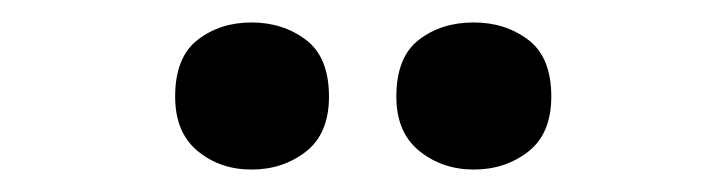

<svg xmlns="http://www.w3.org/2000/svg" viewBox="-20 -772 647 171"><path d="M136 -686Q136 -721 156 -736.5Q176 -752 204 -752Q232 -752 252.5 -736.5Q273 -721 273 -686Q273 -653 252.5 -637Q232 -621 204 -621Q176 -621 156 -637.5Q136 -654 136 -686ZM333 -686Q333 -721 353 -736.5Q373 -752 402 -752Q430 -752 450.5 -736.5Q471 -721 471 -686Q471 -653 450.5 -637Q430 -621 402 -621Q374 -621 353.5 -637.5Q333 -654 333 -686Z"/></svg>

Font: Noto Sans NKo Unjoined
Style: Bold
Weight: 700
Designer: Monotype Design Team
Foundry: Monotype Imaging Inc.
Version: Version 2.004